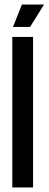

<svg xmlns="http://www.w3.org/2000/svg" viewBox="-20 -822 213 842"><path d="M34 0V-660H125V0ZM112 -704H37L76 -802H173Z"/></svg>

Font: Bricolage Grotesque 48pt Condensed
Style: Regular
Weight: 400
Width: 3
Designer: Mathieu Triay
Foundry: Atelier Triay
Version: Version 1.000; ttfautohint (v1.8.4.7-5d5b);gftools[0.9.32]